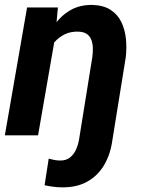

<svg xmlns="http://www.w3.org/2000/svg" viewBox="-20 -559 587 793"><path d="M208 -407.7 137.2 0H0L91.8 -528.3H219.2ZM157.7 -281.7 141.1 -280.8Q147 -325.7 162.6 -371.6Q178.2 -417.5 204.8 -455.8Q231.4 -494.1 270.5 -516.8Q309.6 -539.6 362.8 -538.6Q407.7 -537.1 436.8 -518.3Q465.8 -499.5 481 -468.3Q496.1 -437 500 -399.4Q503.9 -361.8 499.5 -322.8L444.3 19Q436.5 77.1 410.9 121.3Q385.3 165.5 341.8 190.4Q298.3 215.3 237.3 214.8Q218.8 214.8 200.4 212.4Q182.1 210 164.1 206.1L181.2 96.2Q192.9 99.6 204.8 101.8Q216.8 104 229 104Q253.4 104 269 91.6Q284.7 79.1 293.5 59.8Q302.2 40.5 306.2 19L361.3 -323.2Q363.8 -341.3 363.5 -359.4Q363.3 -377.4 357.9 -392.8Q352.5 -408.2 340.1 -417.7Q327.6 -427.2 305.7 -428.2Q272.9 -429.7 247.8 -417.5Q222.7 -405.3 204.6 -384.5Q186.5 -363.8 175 -336.9Q163.6 -310.1 157.7 -281.7Z"/></svg>

Font: Roboto
Style: Bold Italic
Weight: 700
Italic angle: -12°
Designer: Christian Robertson
Foundry: Google
Version: Version 3.0